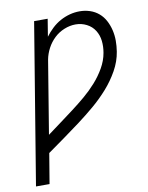

<svg xmlns="http://www.w3.org/2000/svg" viewBox="-84 -804 668 865"><g transform="rotate(-10 250.0 -371.5)"><path d="M10 0 131 -735H193L180 -655Q194 -674 212 -691Q230 -708 251 -719.5Q272 -731 294.5 -737Q317 -743 340 -743Q365 -743 387.5 -735.5Q410 -728 427.5 -713Q445 -698 456 -677Q467 -656 472.5 -632.5Q478 -609 478 -584.5Q478 -560 474 -535Q467 -491 444 -450Q421 -409 389.5 -373.5Q358 -338 322 -307.5Q286 -277 248 -248.5Q210 -220 171.5 -192.5Q133 -165 95 -138L72 0ZM108 -219Q139 -242 169.5 -264.5Q200 -287 230.5 -310Q261 -333 290 -357.5Q319 -382 344.5 -410.5Q370 -439 389 -472Q408 -505 414 -540Q419 -568 416 -594.5Q413 -621 399.5 -642.5Q386 -664 362.5 -676Q339 -688 312 -688Q286 -688 260 -677.5Q234 -667 214 -648Q194 -629 181 -604.5Q168 -580 163 -554Z"/></g></svg>

Font: Iosevka Curly Light
Style: Italic
Weight: 300
Italic angle: -9°
Monospace: yes
Designer: Belleve Invis
Foundry: Belleve Invis
Version: Version 22.1.2; ttfautohint (v1.8.4)